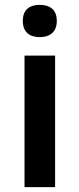

<svg xmlns="http://www.w3.org/2000/svg" viewBox="-20 -771 327 791"><path d="M144 -751C105 -751 74 -734 74 -685C74 -636 105 -618 144 -618C182 -618 214 -636 214 -685C214 -734 182 -751 144 -751ZM207 -542H81V0H207Z"/></svg>

Font: Noto Sans Gunjala Gondi Semibold
Style: Regular
Weight: 400
Designer: Ek Type
Foundry: Ek Type
Version: Version 1.004